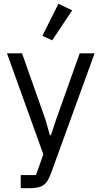

<svg xmlns="http://www.w3.org/2000/svg" viewBox="-20 -799 539 1019"><path d="M363 -744 290 -779 205 -609 257 -585ZM278 -165 250 -81H245L221 -165L97 -516H17L210 20L171 130H90V200H131C207 200 228 182 251 120L482 -516H403Z"/></svg>

Font: IBM Plex Devanagari
Style: Regular
Weight: 400
Designer: Mike Abbink, Paul van der Laan, Pieter van Rosmalen, Erin McLaughlin
Foundry: Bold Monday
Version: Version 1.0